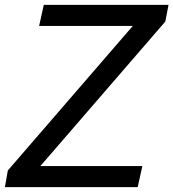

<svg xmlns="http://www.w3.org/2000/svg" viewBox="-36 -765 709 785"><path d="M129 -86 640 -677 653 -745H143L124 -659H507L-4 -68L-16 0H527L546 -86Z"/></svg>

Font: Plus Jakarta Text
Style: Italic
Weight: 400
Italic angle: -12°
Designer: Gumpita Rahayu
Foundry: Tokotype Studio
Version: Version 1.000;hotconv 1.0.109;makeotfexe 2.5.65596